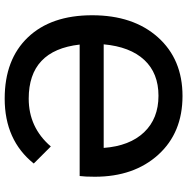

<svg xmlns="http://www.w3.org/2000/svg" viewBox="-10 -750 780 799"><g transform="rotate(-90 379.5 -350.0)"><path d="M44 -345Q44 -386 47 -408H594Q570 -620 369 -620Q249 -620 170 -528L99 -599Q196 -720 369 -720Q532 -720 624 -623.5Q716 -527 716 -356Q716 -185 624.5 -82.5Q533 20 380 20Q227 20 135.5 -81Q44 -182 44 -345ZM381 -80Q475 -80 530 -139Q585 -198 595 -308H164Q172 -200 229 -140Q286 -80 381 -80Z"/></g></svg>

Font: Moderustic Med
Style: Regular
Weight: 500
Designer: Tural Alisoy
Foundry: TAFT Foundry
Version: Version 2.110